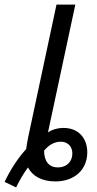

<svg xmlns="http://www.w3.org/2000/svg" viewBox="-71 -780 423 836"><path d="M181 -51C143 -51 121 -77 121 -124C144 -152 169 -163 194 -163C223 -163 244 -143 244 -112C244 -74 217 -51 181 -51ZM-1 36C16 2 34 -29 51 -51C70 -13 112 10 170 10C251 10 309 -39 309 -117C309 -175 274 -223 205 -223C180 -223 157 -216 138 -204L257 -760H175L52 -184C48 -165 45 -147 43 -131C11 -96 -23 -47 -51 12Z"/></svg>

Font: Noto Sans Display SemiCondensed
Style: Italic
Weight: 400
Width: 4
Italic angle: -12°
Designer: Monotype Design Team
Foundry: Monotype Imaging Inc.
Version: Version 1.900